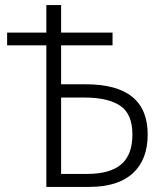

<svg xmlns="http://www.w3.org/2000/svg" viewBox="-20 -734 640 754"><path d="M162 -556H8V-606H162V-714H220V-606H422V-556H220V-403H317Q560 -403 560 -206Q560 -107 501.5 -53.5Q443 0 330 0H162ZM322 -51Q412 -51 456 -88.5Q500 -126 500 -206Q500 -286 452.5 -318.5Q405 -351 310 -351H220V-51Z"/></svg>

Font: Noto Sans Mono UI Light
Style: Regular
Weight: 300
Monospace: yes
Designer: Monotype Design team
Foundry: Monotype Imaging Inc.
Version: Version 1.000